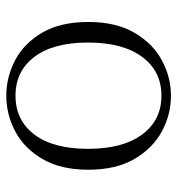

<svg xmlns="http://www.w3.org/2000/svg" viewBox="4 -566 576 625"><g transform="rotate(90 292.5 -254.0)"><path d="M292 14Q231 14 176 -15Q121 -44 86.5 -103.5Q52 -163 52 -253Q52 -343 87 -403Q122 -463 177 -492.5Q232 -522 292 -522Q353 -522 408 -492.5Q463 -463 498 -403Q533 -343 533 -253Q533 -163 498 -103.5Q463 -44 408 -15Q353 14 292 14ZM292 -16Q372 -16 418.5 -77.5Q465 -139 465 -252Q465 -365 418.5 -428Q372 -491 292 -491Q212 -491 165.5 -428Q119 -365 119 -252Q119 -139 165.5 -77.5Q212 -16 292 -16Z"/></g></svg>

Font: Noto Serif HK ExtraLight
Style: Regular
Weight: 200
Designer: Ryoko NISHIZUKA 西塚涼子 (kana & ideographs); Frank Grießhammer (Latin, Greek & Cyrillic); Wenlong ZHANG 张文龙 (bopomofo); San
Foundry: Adobe
Version: Version 2.002-H1;hotconv 1.1.0;makeotfexe 2.6.0